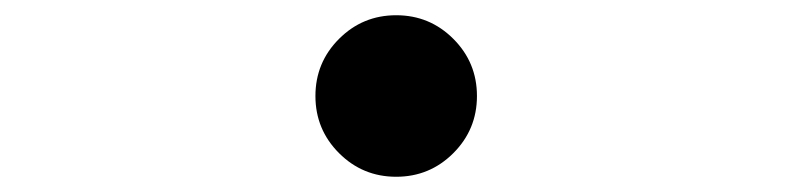

<svg xmlns="http://www.w3.org/2000/svg" viewBox="-20 -506 1040 252"><path d="M500 -274Q456 -274 425 -305Q394 -336 394 -380Q394 -424 425 -455Q456 -486 500 -486Q544 -486 575 -455Q606 -424 606 -380Q606 -336 575 -305Q544 -274 500 -274Z"/></svg>

Font: Source Han Sans & Saira Hybrid
Style: Regular
Weight: 400
Designer: Ryoko NISHIZUKA 西塚涼子 (kana & ideographs); Paul D. Hunt (Latin, Greek & Cyrillic); Wenlong ZHANG 张文龙 (bopomofo); Sandoll 
Foundry: Adobe Systems Incorporated
Version: Version 1.00;August 2, 2021;FontCreator 13.0.0.2675 64-bit